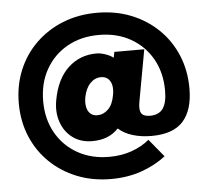

<svg xmlns="http://www.w3.org/2000/svg" viewBox="-53 -691 936 863"><g transform="rotate(-5 415.0 -260.0)"><path d="M415 115Q331 115 261 87Q191 59 139 8.5Q87 -42 58.5 -110.5Q30 -179 30 -260Q30 -341 58.5 -409.5Q87 -478 139 -528.5Q191 -579 261 -607Q331 -635 415 -635Q499 -635 569 -607Q639 -579 691 -528.5Q743 -478 771.5 -409.5Q800 -341 800 -260Q800 -163 755 -112.5Q710 -62 612 -62Q565 -62 526.5 -74Q488 -86 464 -108H462Q419 -62 345 -62Q293 -62 256.5 -89Q220 -116 204.5 -161.5Q189 -207 199 -260Q216 -354 269 -403.5Q322 -453 397 -453Q416 -453 438.5 -445Q461 -437 471 -428H473L478 -453H613L571 -222Q564 -185 573.5 -169Q583 -153 613 -153Q653 -153 671.5 -179Q690 -205 690 -260Q690 -341 655 -403Q620 -465 558 -500Q496 -535 415 -535Q334 -535 272 -500Q210 -465 175 -403Q140 -341 140 -260Q140 -179 175 -117Q210 -55 272 -20Q334 15 415 15Q469 15 515 -1Q561 -17 596 -46L662 34Q613 72 550.5 93.5Q488 115 415 115ZM377 -176Q405 -176 426.5 -197Q448 -218 455 -260Q460 -285 456 -304Q452 -323 440 -334Q428 -345 408 -345Q380 -345 359 -323Q338 -301 330 -260Q326 -236 330 -217Q334 -198 346 -187Q358 -176 377 -176Z"/></g></svg>

Font: M PLUS 2 Thin Black
Style: Regular
Weight: 900
Version: Version 1.001